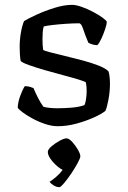

<svg xmlns="http://www.w3.org/2000/svg" viewBox="-20 -520 526 791"><path d="M218 0Q193 0 165 -9.5Q137 -19 112.5 -32.5Q88 -46 71.5 -58.5Q55 -71 53 -77Q54 -99 63 -124Q72 -149 82 -165Q95 -165 104.5 -162Q114 -159 118 -157Q124 -142 135.5 -119Q147 -96 159 -80Q170 -77 185.5 -75.5Q201 -74 217 -74Q244 -74 275 -76.5Q306 -79 328 -87Q332 -95 334.5 -112Q337 -129 337 -145Q337 -164 334 -180Q331 -184 305 -192Q279 -200 241 -210Q203 -220 165 -231Q127 -242 99 -252Q71 -262 65 -269Q63 -281 62 -295.5Q61 -310 61 -327Q61 -356 66 -385Q71 -414 79 -433Q95 -443 129.5 -459Q164 -475 204 -487.5Q244 -500 277 -500Q293 -500 317 -491.5Q341 -483 364.5 -470.5Q388 -458 403.5 -446.5Q419 -435 420 -430Q420 -421 413.5 -401Q407 -381 398 -361.5Q389 -342 381 -334Q369 -334 359 -337.5Q349 -341 344 -344Q330 -377 322.5 -400.5Q315 -424 306 -424Q282 -424 252 -422Q222 -420 196.5 -417Q171 -414 160 -411Q157 -401 156 -386Q155 -371 155 -359Q155 -330 158 -314Q162 -311 187 -304.5Q212 -298 247.5 -289.5Q283 -281 320.5 -271Q358 -261 387 -249.5Q416 -238 427 -226Q430 -217 431.5 -203Q433 -189 433 -175Q433 -142 426.5 -108Q420 -74 414 -63Q398 -50 365.5 -35.5Q333 -21 294 -10.5Q255 0 218 0ZM225 251Q212 251 200.5 243.5Q189 236 184 229Q197 221 212 208Q227 195 238 180Q217 169 197 146Q177 123 177 106Q177 96 192 83Q207 70 225.5 60Q244 50 254 50Q264 50 277 64Q290 78 300.5 96Q311 114 311 124Q311 131 300 151.5Q289 172 273.5 195Q258 218 244 234.5Q230 251 225 251Z"/></svg>

Font: Texturina
Style: Regular
Weight: 400
Designer: Guillermo Torres Carreño
Foundry: Omnibus-Type
Version: Version 1.002; ttfautohint (v1.8.3)